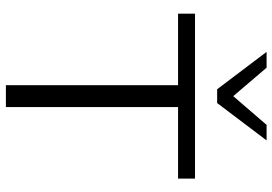

<svg xmlns="http://www.w3.org/2000/svg" viewBox="-160 -788 947 668"><g transform="rotate(90 314.0 -453.5)"><path d="M276 -599H27V-658H601V-599H352V0H276ZM160 -907H215L314 -791L414 -907H468L338 -735H290Z"/></g></svg>

Font: LXGW Bright TC
Style: Regular
Weight: 400
Designer: Christian Thalmann (Catharsis Fonts)
Foundry: LXGW / Christian Thalmann (Catharsis Fonts) / Fontworks Inc.
Version: Version 5.501